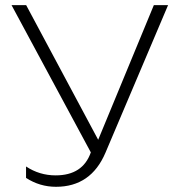

<svg xmlns="http://www.w3.org/2000/svg" viewBox="-20 -718 678 738"><path d="M626 -698.2 385.3 -130.9Q329.6 0 195.3 0Q132.8 0 80.1 -34.2V-78.1Q131.8 -43.9 193.8 -43.9Q298.3 -43.9 329.1 -132.3L24.4 -698.2H80.6L357.4 -180.7L571.3 -698.2Z"/></svg>

Font: Sansation Light
Style: Light
Weight: 300
Designer: Bernd Montag
Version: Version 1.301